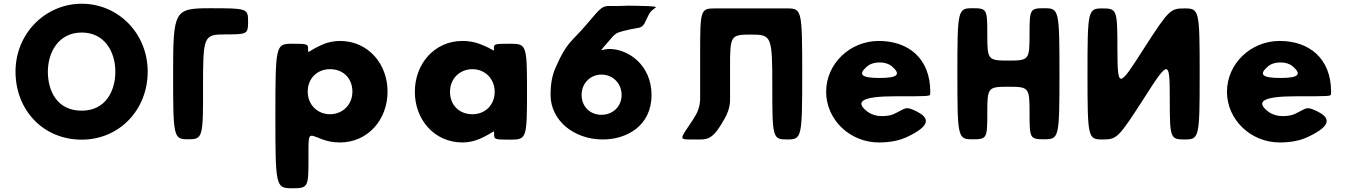

<svg xmlns="http://www.w3.org/2000/svg" viewBox="-20 -747 7210 1027"><path d="M63 -364C63 -159 210 0 417 0C618 0 770 -159 770 -364C770 -569 612 -727 417 -727C224 -727 63 -569 63 -364ZM236 -364C236 -468 294 -573 417 -573C541 -573 597 -468 597 -364C597 -259 544 -155 417 -155C286 -155 236 -259 236 -364Z M1066 -282C1066 -555 1069 -563 1186 -563C1304 -563 1307 -565 1307 -633C1307 -701 1301 -703 1107 -703C912 -703 906 -693 906 -353C906 -12 908 -2 986 -2C1064 -2 1067 -10 1066 -282Z M2053 -257C2053 -407 1948 -528 1798 -528C1763 -528 1730 -520 1701 -507C1622 -471 1628 -456 1628 -484C1628 -512 1625 -513 1540 -513C1455 -513 1453 -502 1453 -127C1453 249 1455 260 1541 260C1627 260 1630 256 1630 106C1630 -45 1624 -32 1703 -2C1732 9 1763 15 1798 15C1948 15 2053 -107 2053 -257ZM1865 -257C1865 -186 1812 -136 1745 -136C1679 -136 1626 -186 1626 -257C1626 -327 1676 -377 1745 -377C1817 -377 1865 -327 1865 -257Z M2199 -256C2199 -106 2304 15 2454 15C2489 15 2521 7 2550 -6C2629 -42 2623 -57 2623 -29C2623 -1 2626 0 2711 0C2796 0 2799 -7 2799 -257C2799 -506 2796 -513 2710 -513C2624 -513 2622 -512 2622 -489C2622 -465 2627 -481 2548 -511C2520 -522 2488 -528 2454 -528C2304 -528 2199 -406 2199 -256ZM2387 -256C2387 -327 2440 -377 2507 -377C2573 -377 2626 -327 2626 -256C2626 -186 2576 -136 2507 -136C2435 -136 2387 -186 2387 -256Z M3485 -705C3495 -711 3487 -714 3388 -716C3356 -717 3326 -717 3291 -715H3245C3202 -715 3198 -712 3118 -617C3038 -522 3013 -526 2953 -388C2934 -346 2925 -301 2925 -239C2925 -105 3047 -1 3205 -1C3331 -1 3465 -73 3465 -239C3465 -402 3337 -485 3241 -485C3225 -485 3213 -482 3204 -480C3191 -476 3192 -476 3232 -522C3271 -568 3274 -571 3317 -582C3337 -587 3363 -593 3395 -598C3415 -601 3425 -615 3432 -631C3456 -683 3459 -686 3485 -705ZM3091 -239C3091 -302 3138 -348 3197 -348C3257 -348 3305 -302 3305 -239C3305 -178 3259 -133 3197 -133C3135 -133 3091 -178 3091 -239Z M3885 -216V-389C3885 -557 3888 -562 3998 -562C4108 -562 4111 -554 4111 -281C4111 -9 4113 -1 4191 -1C4269 -1 4271 -11 4271 -352C4271 -692 4269 -702 4191 -702H4111H3885H3805C3727 -702 3725 -695 3725 -459V-216C3724 -175 3710 -142 3688 -109C3615 1 3607 -1 3685 -1C3763 -1 3787 10 3854 -109C3875 -145 3886 -182 3885 -216Z M4955 -244C4956 -248 4956 -253 4956 -256C4956 -436 4837 -528 4681 -528C4526 -528 4399 -406 4399 -256C4399 -107 4526 15 4681 15C4738 15 4790 6 4835 -16C4968 -79 4945 -120 4883 -151C4820 -182 4826 -167 4761 -137C4743 -129 4722 -126 4694 -126C4671 -126 4643 -133 4621 -149C4550 -203 4588 -232 4769 -232C4949 -232 4955 -232 4955 -244ZM4615 -389C4631 -404 4655 -413 4686 -413C4712 -413 4734 -406 4751 -392C4802 -348 4780 -330 4685 -330C4590 -330 4568 -347 4615 -389Z M5374 -283C5484 -283 5487 -279 5487 -143C5487 -6 5489 -2 5567 -2C5645 -2 5647 -12 5647 -353C5647 -693 5645 -703 5567 -703C5489 -703 5487 -699 5487 -563C5487 -427 5484 -423 5374 -423C5264 -423 5261 -427 5261 -563C5261 -699 5259 -703 5181 -703C5103 -703 5101 -693 5101 -353C5101 -12 5103 -2 5181 -2C5259 -2 5261 -6 5261 -143C5261 -279 5264 -283 5374 -283Z M6097 -218C6232 -430 6237 -430 6237 -218C6237 -7 6240 -1 6317 -1C6395 -1 6397 -11 6397 -352C6397 -692 6395 -702 6317 -702C6240 -702 6233 -696 6097 -485C5962 -273 5958 -273 5957 -485C5957 -696 5954 -702 5877 -702C5799 -702 5797 -692 5797 -352C5797 -11 5799 -1 5877 -1C5954 -1 5961 -7 6097 -218Z M7099 -244C7100 -248 7100 -253 7100 -256C7100 -436 6981 -528 6825 -528C6670 -528 6543 -406 6543 -256C6543 -107 6670 15 6825 15C6882 15 6934 6 6979 -16C7112 -79 7089 -120 7027 -151C6964 -182 6970 -167 6905 -137C6887 -129 6866 -126 6838 -126C6815 -126 6787 -133 6765 -149C6694 -203 6732 -232 6913 -232C7093 -232 7099 -232 7099 -244ZM6759 -389C6775 -404 6799 -413 6830 -413C6856 -413 6878 -406 6895 -392C6946 -348 6924 -330 6829 -330C6734 -330 6712 -347 6759 -389Z"/></svg>

Font: Hussar Print
Style: Bold
Weight: 700
Foundry: Cannot Into Space Fonts
Version: Version 2.00